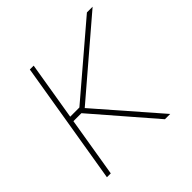

<svg xmlns="http://www.w3.org/2000/svg" viewBox="-145 -665 792 792"><g transform="rotate(-45 250.5 -269.5)"><path d="M157.2 -539.1 67.9 0H45.4L134.8 -539.1ZM501 -539.1 176.3 -261.2H96.7L100.1 -283.7H168.5L467.8 -539.1ZM383.8 0 152.3 -267.6 177.2 -272.5 414.6 0Z"/></g></svg>

Font: Inter 18pt Thin
Style: Italic
Weight: 250
Italic angle: -9.3988°
Version: Version 4.001;git-66647c0bb